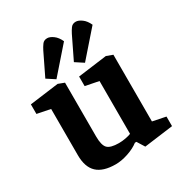

<svg xmlns="http://www.w3.org/2000/svg" viewBox="-175 -868 951 1007"><g transform="rotate(-30 300.0 -364.5)"><path d="M189 -530 140 -562 205 -696Q213 -712 223.5 -726.5Q234 -741 254 -741Q270 -741 290 -726.5Q310 -712 323 -683ZM362 -530 313 -562 378 -696Q386 -712 396.5 -726.5Q407 -741 427 -741Q443 -741 463 -726.5Q483 -712 496 -683ZM236 12Q160 12 123.5 -22.5Q87 -57 87 -129V-409L7 -425V-483L182 -506L219 -492V-166Q219 -113 237 -94.5Q255 -76 306 -76Q326 -76 347 -80Q368 -84 380 -89V-409L299 -425V-483L474 -506L512 -492V-88L591 -72V-14L416 9L388 -36H379Q352 -15 311.5 -1.5Q271 12 236 12Z"/></g></svg>

Font: Faustina VF Beta
Style: Regular
Weight: 400
Designer: Alfonso Garcia
Foundry: Omnibus-Type
Version: Version 1.006